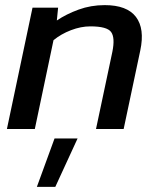

<svg xmlns="http://www.w3.org/2000/svg" viewBox="-20 -504 619 750"><path d="M7 0 107 -474H207L202 -424Q239 -449 287 -466.5Q335 -484 389 -484Q476 -484 511 -438Q546 -392 528 -307L463 0H355L419 -302Q430 -357 414 -379Q398 -401 333 -401Q296 -401 257 -386Q218 -371 189 -347L116 0ZM124 226 193 37H283L196 226Z"/></svg>

Font: Kanit
Style: Italic
Weight: 400
Italic angle: -12°
Designer: Katatrad Team
Foundry: CadsonDemak
Version: Version 2.000; ttfautohint (v1.8.3)